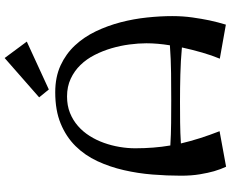

<svg xmlns="http://www.w3.org/2000/svg" viewBox="-104 -882 1002 834"><g transform="rotate(-90 397.0 -465.0)"><path d="M413.1 -726.1Q479.5 -726.1 529.8 -702.9Q580.1 -679.7 616.7 -640.4Q653.3 -601.1 678 -549.6Q702.6 -498 717.3 -441.7Q731.9 -385.3 738 -327.4Q744.1 -269.5 744.1 -217.8Q744.1 -172.4 738.3 -130.9Q732.4 -89.4 725.6 -56.6Q717.3 -18.6 707 15.1L559.1 -11.2Q573.2 -44.9 585.7 -87.9Q598.1 -130.9 607.9 -175.8Q548.8 -181.2 490 -182.6Q431.2 -184.1 373 -184.1Q327.6 -184.1 282.2 -183.6Q236.8 -183.1 190.9 -180.2Q200.7 -138.7 213.9 -97.2Q227.1 -55.7 244.1 -12.2L89.8 16.1Q79.1 -6.3 70.3 -36.1Q63 -61.5 56.9 -97.9Q50.8 -134.3 50.8 -180.2Q50.8 -240.2 55.9 -304Q61 -367.7 75 -428.2Q88.9 -488.8 114 -543Q139.2 -597.2 179.4 -637.9Q219.7 -678.7 277.1 -702.4Q334.5 -726.1 413.1 -726.1ZM169.9 -378.9Q169.9 -338.4 172.9 -300.5Q175.8 -262.7 182.1 -226.1Q231 -223.1 279.5 -222.7Q328.1 -222.2 377.9 -222.2Q437 -222.2 496.8 -222.9Q556.6 -223.6 617.2 -228Q626 -282.2 626 -330.1Q626 -364.7 620.8 -403.8Q615.7 -442.9 604.5 -481.2Q593.3 -519.5 575.4 -554.7Q557.6 -589.8 531.7 -616.5Q505.9 -643.1 471.9 -658.9Q438 -674.8 395 -674.8Q355.5 -674.8 323.7 -662.1Q292 -649.4 266.8 -627.4Q241.7 -605.5 223.4 -576.4Q205.1 -547.4 193.4 -514.4Q181.6 -481.4 175.8 -446.8Q169.9 -412.1 169.9 -378.9ZM633.3 -849.6 425.3 -753.9 391.1 -795.9 562 -945.8Z"/></g></svg>

Font: Original Surfer
Style: Regular
Weight: 400
Designer: Astigmatic (AOETI)
Foundry: Astigmatic (AOETI)
Version: Version 1.001